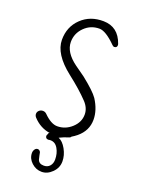

<svg xmlns="http://www.w3.org/2000/svg" viewBox="-134 -589 607 821"><g transform="rotate(20 169.0 -179.0)"><path d="M51 -392Q51 -327 134 -262Q192 -217 228 -179Q252 -154 252 -124Q252 -89 223.5 -63Q195 -37 158 -37Q130 -37 96 -71Q89 -78 79 -78Q69 -78 62 -71.5Q55 -65 55 -56Q55 -48 61 -41Q93 -6 138 1Q137 1 136 2H135Q132 6 132 9Q127 16 130 23Q133 30 142 30H145Q146 29 152 29Q174 29 186.5 50.5Q199 72 199 100Q199 118 189 129.5Q179 141 162 141Q140 141 134 124Q130 109 130 107L127 92Q122 83 114 83Q106 83 101 90.5Q96 98 96 107Q96 132 116 150.5Q136 169 162 169Q188 169 209.5 147.5Q231 126 231 97Q231 69 216 42Q201 15 181 7Q201 -3 221 -9Q229 -11 231 -16Q243 -23 254 -32Q295 -66 295 -116Q295 -160 266 -205Q249 -230 191 -276Q154 -303 146 -308Q90 -349 90 -396Q90 -435 118 -463Q146 -491 186 -491Q215 -491 262 -444Q267 -439 271 -439Q284 -439 284 -452Q284 -455 283 -457Q259 -526 192 -527Q131 -528 91 -489.5Q51 -451 51 -392Z"/></g></svg>

Font: Neythal
Style: Regular
Weight: 400
Designer: Tharique Azeez
Foundry: Tharique Azeez
Version: Version 0.44